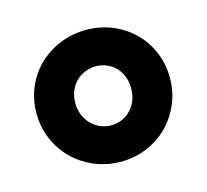

<svg xmlns="http://www.w3.org/2000/svg" viewBox="-63 -870 525 488"><g transform="rotate(-15 200.0 -626.5)"><path d="M200.2 -548.8Q215.8 -548.8 229.2 -554.9Q242.7 -561 252.4 -571.5Q262.2 -582 267.6 -596.2Q272.9 -610.4 272.9 -627Q272.9 -643.6 267.6 -657.7Q262.2 -671.9 252.4 -682.1Q242.7 -692.4 229.2 -698.2Q215.8 -704.1 200.2 -704.1Q184.6 -704.1 170.9 -698.2Q157.2 -692.4 147.2 -682.1Q137.2 -671.9 131.6 -657.7Q126 -643.6 126 -627Q126 -610.4 131.6 -596.2Q137.2 -582 147.2 -571.5Q157.2 -561 170.9 -554.9Q184.6 -548.8 200.2 -548.8ZM200.2 -453.1Q163.6 -453.1 131.3 -466.6Q99.1 -480 75.2 -503.4Q51.3 -526.9 37.6 -558.6Q23.9 -590.3 23.9 -627Q23.9 -664.1 37.6 -695.8Q51.3 -727.5 75.2 -750.5Q99.1 -773.4 131.3 -786.6Q163.6 -799.8 200.2 -799.8Q236.8 -799.8 268.8 -786.6Q300.8 -773.4 324.2 -750.5Q347.7 -727.5 361.3 -695.8Q375 -664.1 375 -627Q375 -590.3 361.3 -558.6Q347.7 -526.9 324.2 -503.4Q300.8 -480 268.8 -466.6Q236.8 -453.1 200.2 -453.1Z"/></g></svg>

Font: Overpass
Style: Regular
Weight: 400
Designer: Delve Withrington
Foundry: Delve Fonts
Version: Version 1.001